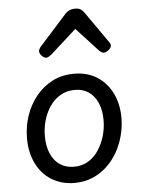

<svg xmlns="http://www.w3.org/2000/svg" viewBox="-58 -885 705 949"><g transform="rotate(-5 294.5 -410.0)"><path d="M274 19Q209 19 160 -11.5Q111 -42 84.5 -96.5Q58 -151 58 -221Q58 -278 75.5 -331Q93 -384 127 -426.5Q161 -469 208.5 -494Q256 -519 317 -519Q382 -519 430 -489Q478 -459 505 -405Q532 -351 532 -282Q532 -238 520.5 -194Q509 -150 487.5 -112Q466 -74 434.5 -44.5Q403 -15 362.5 2Q322 19 274 19ZM278 -61Q317 -61 347.5 -79Q378 -97 399 -128.5Q420 -160 431.5 -198.5Q443 -237 443 -278Q443 -328 427 -364Q411 -400 382.5 -419.5Q354 -439 314 -439Q274 -439 243 -421Q212 -403 190.5 -372Q169 -341 158 -303Q147 -265 147 -224Q147 -174 163 -137Q179 -100 208.5 -80.5Q238 -61 278 -61ZM189 -610Q177 -610 166 -621.5Q155 -633 155 -644Q155 -649 157 -653.5Q159 -658 163 -664L302 -819Q311 -828 322.5 -833.5Q334 -839 352 -839Q368 -839 378 -832.5Q388 -826 394 -817L504 -660Q509 -653 510 -649.5Q511 -646 511 -642Q511 -631 497.5 -620.5Q484 -610 474 -610Q466 -610 460.5 -614Q455 -618 449 -624L343 -739L215 -624Q208 -619 201.5 -614.5Q195 -610 189 -610Z"/></g></svg>

Font: Playwrite GB J
Style: Italic
Weight: 400
Italic angle: -7.01216°
Designer: Veronika Burian, José Scaglione
Foundry: TypeTogether
Version: Version 1.002